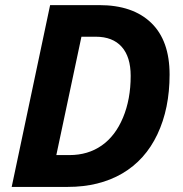

<svg xmlns="http://www.w3.org/2000/svg" viewBox="-20 -734 717 754"><path d="M370.1 -713.9Q501.5 -713.9 573.7 -644.3Q646 -574.7 646 -441.2Q646 -307.6 598.1 -206.5Q550.3 -105.5 460 -52.7Q369.6 0 246.1 0H25.9L176.8 -713.9ZM252.9 -125Q325.7 -125 379.4 -162.6Q433.1 -200.2 463.1 -272.2Q493.2 -344.2 493.2 -436Q493.2 -510.7 457.8 -550.3Q422.4 -589.8 356 -589.8H299.8L201.2 -125Z"/></svg>

Font: Open Sans Hebrew
Style: Bold Italic
Weight: 700
Italic angle: -12°
Foundry: Ascender Corporation, Yanek Iontef
Version: Version 2.001;PS 002.001;hotconv 1.0.70;makeotf.lib2.5.58329